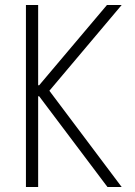

<svg xmlns="http://www.w3.org/2000/svg" viewBox="-20 -750 540 770"><path d="M84 0V-730H133V-408H137L409 -730H468L178 -386L468 0H411L137 -364H133V0Z"/></svg>

Font: M PLUS Code Latin Light
Style: Regular
Weight: 300
Designer: Coji Morishita
Foundry: UNDERFOREST DESIGN
Version: Version 1.002; ttfautohint (v1.8.3)